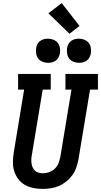

<svg xmlns="http://www.w3.org/2000/svg" viewBox="-20 -1213 653 1241"><path d="M255 8Q225 8 195 2Q165 -4 140 -18.5Q115 -33 97.5 -56.5Q80 -80 71.5 -108Q63 -136 63.5 -166.5Q64 -197 69 -228L136 -634H97V-735H308V-634H256L186 -212Q183 -198 182.5 -183.5Q182 -169 184 -155.5Q186 -142 191.5 -130Q197 -118 207 -109Q217 -100 230 -96.5Q243 -93 257 -93Q278 -93 298.5 -100.5Q319 -108 334.5 -123Q350 -138 358 -158Q366 -178 370 -199L442 -634H403V-735H613V-634H562L487 -182Q482 -156 473 -130Q464 -104 447.5 -81Q431 -58 408.5 -40Q386 -22 360.5 -11Q335 0 308 4Q281 8 255 8ZM490 -807Q472 -807 454.5 -814Q437 -821 427 -834.5Q417 -848 414 -866.5Q411 -885 414 -904Q416 -917 422.5 -929Q429 -941 440.5 -949Q452 -957 465 -960Q478 -963 490 -963Q509 -963 526 -956Q543 -949 553.5 -935.5Q564 -922 567 -903.5Q570 -885 567 -866Q564 -853 557.5 -841Q551 -829 540 -821Q529 -813 516 -810Q503 -807 490 -807ZM290 -807Q272 -807 254.5 -814Q237 -821 227 -834.5Q217 -848 214 -866.5Q211 -885 214 -904Q216 -917 222.5 -929Q229 -941 240.5 -949Q252 -957 265 -960Q278 -963 290 -963Q309 -963 326 -956Q343 -949 353.5 -935.5Q364 -922 367 -903.5Q370 -885 367 -866Q364 -853 357.5 -841Q351 -829 340 -821Q329 -813 316 -810Q303 -807 290 -807ZM429 -995 293 -1127 379 -1193 494 -1045Z"/></svg>

Font: Iosevka Slab Extended
Style: Bold Italic
Weight: 700
Width: 7
Italic angle: -9°
Monospace: yes
Designer: Belleve Invis
Foundry: Belleve Invis
Version: Version 11.1.0; ttfautohint (v1.8.3)